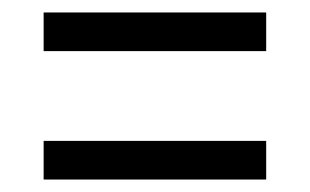

<svg xmlns="http://www.w3.org/2000/svg" viewBox="-20 -504 497 308"><path d="M50 -484H407V-422H50ZM50 -278H407V-216H50Z"/></svg>

Font: Pathway Extreme Condensed
Style: Regular
Weight: 400
Width: 3
Version: Version 1.001;gftools[0.9.26]